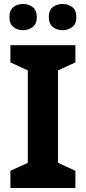

<svg xmlns="http://www.w3.org/2000/svg" viewBox="-20 -940 429 960"><path d="M357 0H32V-86L119 -126V-588L32 -628V-714H357V-628L270 -588V-126L357 -86ZM27 -854Q27 -889 47 -904.5Q67 -920 95 -920Q123 -920 143.5 -904.5Q164 -889 164 -854Q164 -821 143.5 -805Q123 -789 95 -789Q67 -789 47 -805Q27 -821 27 -854ZM224 -854Q224 -889 244 -904.5Q264 -920 293 -920Q321 -920 341.5 -904.5Q362 -889 362 -854Q362 -821 341.5 -805Q321 -789 293 -789Q264 -789 244 -805Q224 -821 224 -854Z"/></svg>

Font: RS Noto Sans
Style: Bold
Weight: 700
Designer: Monotype Design Team
Foundry: Monotype Imaging Inc.
Version: Version 3.10